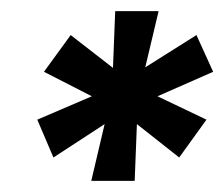

<svg xmlns="http://www.w3.org/2000/svg" viewBox="-20 -706 403 345"><path d="M144 -381 168 -483 76 -423 47 -491 145 -533 59 -577 107 -643 183 -584 187 -686H265L241 -585L333 -643L363 -577L263 -533L351 -491L302 -423L226 -483L222 -381Z"/></svg>

Font: Archivo Narrow
Style: Bold Italic
Weight: 700
Italic angle: -8°
Designer: Hector Gatti
Foundry: Omnibus-Type
Version: Version 3.002